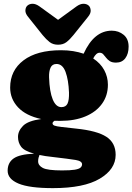

<svg xmlns="http://www.w3.org/2000/svg" viewBox="-20 -736 684 992"><path d="M374 -71.5Q481 -60.5 529.2 -29.5Q577.5 1.5 577.5 64Q577.5 138.5 495.5 187.2Q413.5 236 253.5 236Q132 236 75.8 212.5Q19.5 189 19.5 146Q19.5 104.5 50.2 82.8Q81 61 156.5 58Q105.5 44 89.2 22.2Q73 0.5 73 -28.5Q73 -59.5 99 -85.8Q125 -112 193 -121Q114 -138 73.2 -181.5Q32.5 -225 32.5 -283.5Q32.5 -372 101.5 -424.2Q170.5 -476.5 295.5 -476.5Q329 -476.5 358.2 -471.8Q387.5 -467 412 -458.5Q466 -577.5 557.5 -577.5Q593 -577.5 618.8 -556.2Q644.5 -535 644.5 -495Q644.5 -458 627.5 -435.2Q610.5 -412.5 579.5 -412.5Q559 -412.5 547.2 -420.2Q535.5 -428 528 -438Q520.5 -448 513.2 -455.8Q506 -463.5 494.5 -463.5Q476.5 -463.5 461.5 -434Q499.5 -409 518.5 -373.8Q537.5 -338.5 537.5 -298.5Q537.5 -242 507 -199.8Q476.5 -157.5 421.2 -134.5Q366 -111.5 292 -111.5Q276 -111.5 261 -112Q251.5 -105 251.5 -99Q251.5 -91 261.5 -87Q271.5 -83 298 -80Q324.5 -77 374 -71.5ZM272 -405.5Q249.5 -405.5 241 -386Q232.5 -366.5 233.5 -336.5Q236 -262 252.5 -222.2Q269 -182.5 297 -182.5Q320.5 -182.5 329 -201Q337.5 -219.5 336.5 -257.5Q334 -323 318.8 -364.2Q303.5 -405.5 272 -405.5ZM177 97.5Q177 119 201.5 131.8Q226 144.5 300.5 144.5Q344 144.5 366.2 140.8Q388.5 137 396.2 129.8Q404 122.5 404 113Q404 96 370.8 90.5Q337.5 85 251.5 75Q212 71 183 64.5L183.5 66.5Q181.5 70 179.2 79Q177 88 177 97.5ZM359.5 -555Q341 -532 323.5 -518.5Q306 -505 280 -505Q254 -505 236.5 -518.5Q219 -532 200 -555L125.5 -648.5Q110.5 -666.5 111.2 -682.2Q112 -698 121 -706.5Q132 -716.5 148.5 -716.5Q165 -716.5 184 -703L280 -633.5L375.5 -703Q394.5 -716.5 411.2 -716.5Q428 -716.5 439 -706.5Q447.5 -698 448.5 -682.2Q449.5 -666.5 434.5 -648.5Z"/></svg>

Font: Fraunces 72pt S100 Black
Style: Regular
Weight: 900
Version: Version 1.000; ttfautohint (v1.8.3)